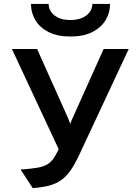

<svg xmlns="http://www.w3.org/2000/svg" viewBox="-20 -951 707 983"><path d="M147.5 12 85.5 -83Q135 -86.5 166.5 -91.5Q198 -96.5 217.8 -107Q237.5 -117.5 251.8 -136.8Q266 -156 280.5 -187L41 -700H170L324.5 -355Q329 -345.5 332.5 -336.2Q336 -327 339.5 -316.5Q343.5 -327.5 347.2 -336.5Q351 -345.5 356 -356L510.5 -700H639L387 -161Q364.5 -112.5 342.5 -80.5Q320.5 -48.5 294.2 -29.5Q268 -10.5 232.5 -1Q197 8.5 147.5 12ZM340.5 -764Q273.5 -764 228.5 -787Q183.5 -810 161 -848Q138.5 -886 138.5 -931H229Q229 -908.5 242 -889.8Q255 -871 279.8 -859.8Q304.5 -848.5 340.5 -848.5Q376.5 -848.5 401.5 -859.8Q426.5 -871 439.8 -889.8Q453 -908.5 453 -931H543.5Q543.5 -886 520.8 -848Q498 -810 452.8 -787Q407.5 -764 340.5 -764Z"/></svg>

Font: Overpass SemiBold
Style: Regular
Weight: 600
Designer: Delve Withrington, Dave Bailey, Thomas Jockin
Foundry: Delve Fonts LLC
Version: Version 4.000